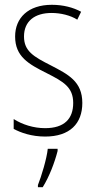

<svg xmlns="http://www.w3.org/2000/svg" viewBox="-20 -559 401 800"><path d="M323 -130C323 -220 264 -249 191 -287C120 -323 80 -346 80 -407C80 -471 125 -505 195 -505C233 -505 274 -495 302 -477L318 -510C285 -528 243 -539 196 -539C97 -539 43 -484 43 -407C43 -323 99 -292 175 -254C244 -219 285 -196 285 -130C285 -64 248 -25 168 -25C120 -25 73 -40 37 -63V-22C66 -6 112 10 168 10C271 10 323 -44 323 -130ZM220 70V61H179C175 102 152 177 138 212V221H158C186 176 208 117 220 70Z"/></svg>

Font: Noto Sans Thai Looped Condensed ExtraLight
Style: Regular
Weight: 200
Width: 3
Designer: Sasikarn Vongin, Ben Mitchell
Foundry: The Fontpad Ltd
Version: Version 1.001